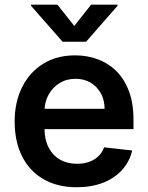

<svg xmlns="http://www.w3.org/2000/svg" viewBox="-20 -789 633 820"><path d="M307.5 10.7Q225.5 10.7 166 -23.6Q106.5 -57.9 74.6 -120.9Q42.6 -183.9 42.6 -269.5Q42.6 -353.7 74.8 -417.4Q106.9 -481.2 164.8 -516.9Q222.7 -552.6 300.8 -552.6Q351.2 -552.6 396.1 -536.4Q441.1 -520.2 475.7 -486.5Q510.3 -452.8 530.2 -400.7Q550.1 -348.7 550.1 -277V-237.6H103V-324.2H426.8Q426.5 -361.2 410.9 -390.1Q395.2 -419 367.4 -435.7Q339.5 -452.4 302.6 -452.4Q263.1 -452.4 233.3 -433.4Q203.5 -414.4 187 -383.7Q170.5 -353 170.1 -316.4V-240.8Q170.1 -193.2 187.5 -159.3Q204.9 -125.4 236.2 -107.4Q267.4 -89.5 309.3 -89.5Q337.4 -89.5 360.1 -97.5Q382.8 -105.5 399.5 -121.1Q416.2 -136.7 424.7 -159.8L544.7 -146.3Q533.4 -98.7 501.6 -63.4Q469.8 -28.1 420.5 -8.7Q371.1 10.7 307.5 10.7ZM225.1 -769.2 297.2 -678.3 369.3 -769.2H481.9V-764.2L347.7 -610.8H247.2L112.6 -764.2V-769.2Z"/></svg>

Font: InterMG SemiBold
Style: Regular
Weight: 600
Designer: Rasmus Andersson
Foundry: rsms
Version: Version 3.019;December 26, 2023;FontCreator 15.0.0.2955 64-b